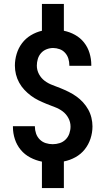

<svg xmlns="http://www.w3.org/2000/svg" viewBox="-20 -858 540 980"><path d="M194 102V-33Q163 -39 134.5 -54Q106 -69 86 -93Q66 -117 56 -147.5Q46 -178 46 -210Q46 -211 46 -212Q46 -213 46 -214H158Q158 -214 158 -213.5Q158 -213 158 -212Q158 -194 164 -176.5Q170 -159 183 -146Q196 -133 213.5 -127.5Q231 -122 249 -122Q267 -122 284.5 -127.5Q302 -133 315 -146Q328 -159 334 -176.5Q340 -194 340 -212Q340 -235 329 -255.5Q318 -276 300 -289.5Q282 -303 260.5 -311Q239 -319 218 -327.5Q197 -336 176.5 -346Q156 -356 138 -369.5Q120 -383 104.5 -399.5Q89 -416 78 -436Q67 -456 61.5 -478Q56 -500 56 -523Q56 -553 65 -583Q74 -613 92.5 -637.5Q111 -662 137.5 -678Q164 -694 194 -701V-838H306V-701Q336 -695 363 -680Q390 -665 409 -641Q428 -617 437 -587Q446 -557 446 -527Q446 -526 446 -525Q446 -524 446 -522H334Q334 -523 334 -523.5Q334 -524 334 -525Q334 -542 329 -558.5Q324 -575 312.5 -588Q301 -601 284.5 -607Q268 -613 251 -613Q234 -613 217.5 -606.5Q201 -600 189.5 -587Q178 -574 173 -557Q168 -540 168 -523Q168 -500 179 -479.5Q190 -459 208 -445.5Q226 -432 247.5 -424Q269 -416 290 -407.5Q311 -399 331 -389Q351 -379 369.5 -366Q388 -353 403.5 -336Q419 -319 430 -299.5Q441 -280 446.5 -257.5Q452 -235 452 -213Q452 -181 442 -150.5Q432 -120 412.5 -95.5Q393 -71 365 -55.5Q337 -40 306 -34V102Z"/></svg>

Font: iosevka_custom_sans_ss08 Heavy
Style: Regular
Weight: 900
Designer: Belleve Invis
Foundry: Belleve Invis
Version: Version 10.3.0; ttfautohint (v1.8.3)